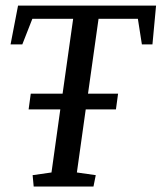

<svg xmlns="http://www.w3.org/2000/svg" viewBox="-20 -681 590 701"><path d="M92.3 -338.9H208.5L247.1 -612.3H98.1L61.5 -519H18.6L45.9 -660.6H549.8L536.6 -519H498L483.4 -612.3H339.8L301.3 -338.9H411.1L403.3 -281.7H293L260.7 -51.3L329.6 -41.5L321.3 0H103L99.1 -41.5L168 -51.3L200.2 -281.7H84.5Z"/></svg>

Font: Noticia Text
Style: Italic
Weight: 400
Italic angle: -8°
Designer: JM Sole
Foundry: JM Sole
Version: Version 1.003